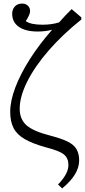

<svg xmlns="http://www.w3.org/2000/svg" viewBox="-20 -823 474 1072"><path d="M327 229 304 207Q362 148 362 98Q362 60 337 39.5Q312 19 241 1Q164 -20 119.5 -45.5Q75 -71 56 -107.5Q37 -144 37 -199Q37 -259 65.5 -334.5Q94 -410 146.5 -492.5Q199 -575 271 -657Q234 -647 191 -647Q123 -647 85.5 -673Q48 -699 48 -746Q48 -771 63 -787Q78 -803 103 -803Q123 -803 135.5 -791.5Q148 -780 148 -761Q148 -742 124 -705Q152 -685 217 -685Q269 -685 310 -698Q331 -722 346 -737.5Q361 -753 380 -772L434 -726V-714Q330 -631 252.5 -542Q175 -453 132.5 -368.5Q90 -284 90 -216Q90 -157 128 -123.5Q166 -90 260 -66Q322 -50 357.5 -32.5Q393 -15 407.5 10.5Q422 36 422 73Q422 151 327 229Z"/></svg>

Font: Literata 36pt Light
Style: Regular
Weight: 300
Designer: Latin by Veronika Burian and Jose Scaglione. Greek by Irene Vlachou. Cyrillic by Vera Evstafieva.
Foundry: TypeTogether
Version: Version 3.002